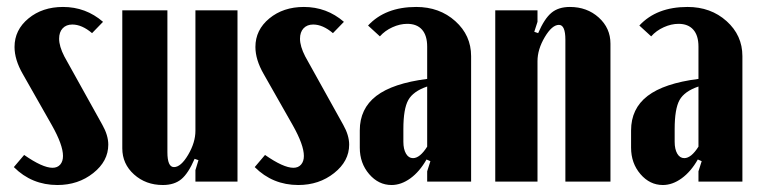

<svg xmlns="http://www.w3.org/2000/svg" viewBox="-20 -525 2191 555"><path d="M277.8 -461.9 246.1 -429.2Q216.8 -454.1 189 -454.1Q171.4 -454.1 161.1 -443.1Q150.9 -432.1 150.9 -413.1Q150.9 -391.1 166 -361.8L275.9 -164.1Q293 -133.8 293 -106.9Q293 -59.1 249.5 -24.7Q206.1 9.8 146 9.8Q71.8 9.8 20 -42L49.8 -77.1Q103 -40 131.8 -40Q146 -40 154.1 -49.3Q162.1 -58.6 162.1 -74.2Q162.1 -106 129.9 -163.1L45.9 -311Q22 -352.5 22 -389.2Q22 -438.5 62.3 -471.7Q102.5 -504.9 162.1 -504.9Q228 -504.9 277.8 -461.9Z M542.5 -65.9Q524.4 -23.9 504.2 -7.1Q483.9 9.8 450.7 9.8Q401.4 9.8 367.4 -20.8Q333.5 -51.3 333.5 -96.2V-495.1H463.9V-85Q463.9 -42 482.9 -42Q502.9 -42 523.9 -77.6Q544.9 -113.3 544.9 -147V-495.1H666.5V0H544.9V-33.2L553.7 -62Z M974.1 -461.9 942.4 -429.2Q913.1 -454.1 885.3 -454.1Q867.7 -454.1 857.4 -443.1Q847.2 -432.1 847.2 -413.1Q847.2 -391.1 862.3 -361.8L972.2 -164.1Q989.3 -133.8 989.3 -106.9Q989.3 -59.1 945.8 -24.7Q902.3 9.8 842.3 9.8Q768.1 9.8 716.3 -42L746.1 -77.1Q799.3 -40 828.1 -40Q842.3 -40 850.3 -49.3Q858.4 -58.6 858.4 -74.2Q858.4 -106 826.2 -163.1L742.2 -311Q718.3 -352.5 718.3 -389.2Q718.3 -438.5 758.5 -471.7Q798.8 -504.9 858.4 -504.9Q924.3 -504.9 974.1 -461.9Z M1020 -98.1V-147.9Q1020 -210.9 1067.6 -247.6Q1115.2 -284.2 1214.8 -296.9V-390.1Q1214.8 -422.4 1200 -439.2Q1185.1 -456.1 1157.2 -456.1Q1136.2 -456.1 1114.5 -446.3Q1092.8 -436.5 1078.1 -419.9L1043.9 -451.2Q1093.8 -504.9 1183.1 -504.9Q1250.5 -504.9 1296.1 -463.9Q1341.8 -422.9 1341.8 -362.8V0H1214.8V-29.8L1224.1 -59.1L1212.9 -64Q1192.9 -28.8 1166.3 -9.5Q1139.6 9.8 1111.8 9.8Q1074.2 9.8 1047.1 -21.7Q1020 -53.2 1020 -98.1ZM1173.8 -67.9Q1193.8 -67.9 1214.8 -101.1V-274.9Q1174.3 -261.2 1160.2 -235.8Q1146 -210.4 1146 -151.9V-115.2Q1146 -93.8 1153.6 -80.8Q1161.1 -67.9 1173.8 -67.9Z M1535.6 -429.2Q1553.7 -471.2 1574 -488Q1594.2 -504.9 1627.4 -504.9Q1676.8 -504.9 1710.7 -474.4Q1744.6 -443.8 1744.6 -398.9V0H1614.3V-410.2Q1614.3 -453.1 1595.7 -453.1Q1575.7 -453.1 1554.7 -417.7Q1533.7 -382.3 1533.7 -348.1V0H1411.6V-495.1H1533.7V-461.9L1524.4 -433.1Z M1804.2 -98.1V-147.9Q1804.2 -210.9 1851.8 -247.6Q1899.4 -284.2 1999 -296.9V-390.1Q1999 -422.4 1984.1 -439.2Q1969.2 -456.1 1941.4 -456.1Q1920.4 -456.1 1898.7 -446.3Q1877 -436.5 1862.3 -419.9L1828.1 -451.2Q1877.9 -504.9 1967.3 -504.9Q2034.7 -504.9 2080.3 -463.9Q2126 -422.9 2126 -362.8V0H1999V-29.8L2008.3 -59.1L1997.1 -64Q1977.1 -28.8 1950.4 -9.5Q1923.8 9.8 1896 9.8Q1858.4 9.8 1831.3 -21.7Q1804.2 -53.2 1804.2 -98.1ZM1958 -67.9Q1978 -67.9 1999 -101.1V-274.9Q1958.5 -261.2 1944.3 -235.8Q1930.2 -210.4 1930.2 -151.9V-115.2Q1930.2 -93.8 1937.7 -80.8Q1945.3 -67.9 1958 -67.9Z"/></svg>

Font: Moniqa Black Paragraph
Style: Regular
Weight: 900
Designer: Rajesh Rajput
Foundry: Rajesh Rajput
Version: Version 1.000